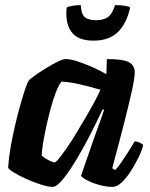

<svg xmlns="http://www.w3.org/2000/svg" viewBox="-20 -731 587 751"><path d="M186 0Q169 0 140.5 -9Q112 -18 83 -31Q54 -44 34 -56.5Q14 -69 12 -75Q14 -112 21.5 -155.5Q29 -199 39.5 -243Q50 -287 60.5 -324Q71 -361 79.5 -385.5Q88 -410 91 -414Q96 -421 115.5 -435Q135 -449 159.5 -464Q184 -479 205 -489.5Q226 -500 236 -500Q255 -500 281.5 -491.5Q308 -483 338 -470Q368 -457 396 -441L398 -500Q462 -500 484.5 -487.5Q507 -475 507 -448Q507 -427 496 -376.5Q485 -326 465.5 -249.5Q446 -173 419 -73L430 -66Q441 -76 454.5 -96Q468 -116 482.5 -138.5Q497 -161 507 -178Q516 -178 527 -173Q538 -168 540 -163Q535 -142 521.5 -114.5Q508 -87 491 -60.5Q474 -34 455.5 -17Q437 0 421 0Q395 0 367 -8Q339 -16 319.5 -26.5Q300 -37 297 -44L347 -188Q354 -207 359.5 -223Q365 -239 372 -257.5Q379 -276 387 -301L382 -304Q366 -270 345.5 -229Q325 -188 302.5 -147.5Q280 -107 258 -73.5Q236 -40 217.5 -20Q199 0 186 0ZM194 -96Q199 -96 211.5 -112Q224 -128 242 -153.5Q260 -179 279 -211Q298 -243 317 -275Q336 -307 350.5 -334.5Q365 -362 373 -380Q321 -395 286.5 -402.5Q252 -410 221 -412Q210 -400 199 -371.5Q188 -343 178 -306Q168 -269 160 -231.5Q152 -194 147.5 -164.5Q143 -135 143 -123Q153 -113 169.5 -104.5Q186 -96 194 -96ZM346 -572Q283 -572 258.5 -607.5Q234 -643 241 -702Q246 -705 262 -708Q278 -711 296 -711Q298 -675 312 -663.5Q326 -652 356 -652Q385 -652 402 -664Q419 -676 430 -711Q456 -711 470.5 -708Q485 -705 489 -702Q476 -640 441.5 -606Q407 -572 346 -572Z"/></svg>

Font: Texturina Medium 12pt ExtraBold
Style: Italic
Weight: 800
Italic angle: -11°
Version: Version 1.002